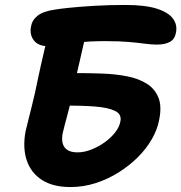

<svg xmlns="http://www.w3.org/2000/svg" viewBox="-20 -738 732 775"><path d="M264 17Q194 17 149.5 -11.5Q105 -40 88 -90.5Q71 -141 83 -207Q89 -231 95 -256Q101 -281 108 -308Q115 -335 121.5 -364.5Q128 -394 134 -424Q139 -449 146 -479Q153 -509 160 -539.5Q167 -570 173 -593.5Q179 -617 181 -627L331 -624Q328 -606 320 -571Q312 -536 302.5 -494.5Q293 -453 284 -414.5Q275 -376 271 -352Q268 -337 263 -316.5Q258 -296 252 -274Q246 -252 241 -232.5Q236 -213 233 -200Q226 -163 241 -143Q256 -123 293 -123Q320 -123 348 -134Q376 -145 401 -162.5Q426 -180 444 -202.5Q462 -225 466 -248Q472 -277 444 -290.5Q416 -304 363.5 -308Q311 -312 242 -312Q221 -312 205 -319.5Q189 -327 182 -340Q175 -353 178 -368Q182 -390 197.5 -406.5Q213 -423 236 -433Q259 -443 287 -443Q340 -443 393.5 -441Q447 -439 493 -430Q539 -421 572 -400.5Q605 -380 619.5 -344Q634 -308 622 -252Q615 -215 593 -176.5Q571 -138 537 -104Q503 -70 459.5 -42.5Q416 -15 366.5 1Q317 17 264 17ZM179 -551Q135 -551 117 -574.5Q99 -598 105 -630Q109 -656 131 -674Q153 -692 200 -699Q216 -702 258.5 -706.5Q301 -711 360.5 -714.5Q420 -718 486 -718Q566 -718 613 -703Q660 -688 678.5 -662.5Q697 -637 690 -605Q685 -579 665 -568.5Q645 -558 613 -558Q592 -558 566 -561.5Q540 -565 501.5 -568.5Q463 -572 404 -572Q345 -572 301.5 -567Q258 -562 228.5 -556.5Q199 -551 179 -551Z"/></svg>

Font: Shantell Sans Light
Style: Bold Italic
Weight: 700
Italic angle: -11°
Version: Version 1.011;[c5ecc13dd]